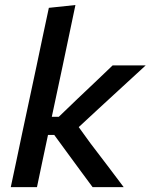

<svg xmlns="http://www.w3.org/2000/svg" viewBox="-20 -764 615 784"><path d="M24 0Q35.5 -54.5 46.5 -105.5Q57.5 -156.5 70 -217.5L129 -493.5Q142 -555.5 154.5 -615Q167 -674.5 179.5 -732L288 -743.5Q275.5 -683.5 262.5 -622Q249.5 -560.5 235.5 -493.5L191.5 -287H220L297 -361Q333 -395 368.8 -429Q404.5 -463 440 -497H575Q527 -453 479.2 -409Q431.5 -365 383 -320.5L301.5 -245L350 -178Q384 -133.5 418 -88.8Q452 -44 485 0H358Q334 -32.5 309.8 -65.2Q285.5 -98 261.5 -131L201.5 -213H176L173 -199Q161.5 -144.5 151.5 -97.8Q141.5 -51 131 0Z"/></svg>

Font: Commissioner Medium
Style: Italic
Weight: 500
Italic angle: -12°
Designer: Kostas Bartsokas
Foundry: Kostas Bartsokas
Version: Version 1.000; ttfautohint (v1.8.3)